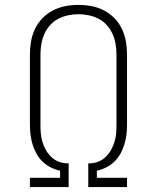

<svg xmlns="http://www.w3.org/2000/svg" viewBox="-20 -763 640 783"><path d="M102 0V-38H225V-67Q205 -71 186.5 -80.5Q168 -90 153.5 -104Q139 -118 129 -136Q119 -154 113 -173.5Q107 -193 104.5 -213Q102 -233 102 -254V-540Q102 -567 106.5 -593.5Q111 -620 122.5 -644.5Q134 -669 153 -688.5Q172 -708 196 -720.5Q220 -733 246.5 -738Q273 -743 300 -743Q327 -743 353.5 -738Q380 -733 404 -720.5Q428 -708 447 -688.5Q466 -669 477.5 -644.5Q489 -620 493.5 -593.5Q498 -567 498 -540V-254Q498 -233 495.5 -213Q493 -193 487 -173.5Q481 -154 471 -136Q461 -118 446.5 -104Q432 -90 413.5 -80.5Q395 -71 375 -67V-38H498V0H340V-97H350Q368 -98 384 -105Q400 -112 412.5 -124.5Q425 -137 433.5 -152.5Q442 -168 447 -184.5Q452 -201 453.5 -218.5Q455 -236 455 -254V-540Q455 -561 451.5 -582.5Q448 -604 439.5 -623.5Q431 -643 416.5 -659.5Q402 -676 383 -686Q364 -696 342.5 -700.5Q321 -705 300 -705Q279 -705 257.5 -700.5Q236 -696 217 -686Q198 -676 183.5 -659.5Q169 -643 160.5 -623.5Q152 -604 148.5 -582.5Q145 -561 145 -540V-254Q145 -236 146.5 -218.5Q148 -201 153 -184.5Q158 -168 166.5 -152.5Q175 -137 187.5 -124.5Q200 -112 216 -105Q232 -98 250 -97H260V0Z"/></svg>

Font: Iosevka Curly Slab XLtEx
Style: Regular
Weight: 200
Width: 7
Monospace: yes
Designer: Belleve Invis
Foundry: Belleve Invis
Version: Version 11.1.0; ttfautohint (v1.8.3)